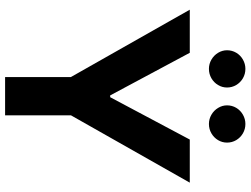

<svg xmlns="http://www.w3.org/2000/svg" viewBox="-132 -828 960 735"><g transform="rotate(90 347.5 -460.0)"><path d="M181.6 -707 344.7 -402.3H351.6L513.7 -707H678.7L420.9 -252V0H274.4V-252L16.6 -707ZM171.9 -849.6Q171.9 -868.7 181.4 -884.8Q190.9 -900.9 207.5 -910.4Q224.1 -919.9 243.2 -919.9Q262.7 -919.9 279.1 -910.4Q295.4 -900.9 304.9 -884.8Q314.5 -868.7 314.5 -849.6Q314.5 -831.1 304.9 -815.2Q295.4 -799.3 279.1 -789.8Q262.7 -780.3 243.2 -780.3Q224.1 -780.3 207.8 -789.8Q191.4 -799.3 181.6 -815.4Q171.9 -831.5 171.9 -849.6ZM382.8 -849.6Q382.8 -868.7 392.3 -884.8Q401.9 -900.9 418.5 -910.4Q435.1 -919.9 454.1 -919.9Q473.6 -919.9 490 -910.4Q506.3 -900.9 515.9 -884.8Q525.4 -868.7 525.4 -849.6Q525.4 -831.1 515.9 -815.2Q506.3 -799.3 490 -789.8Q473.6 -780.3 454.1 -780.3Q435.1 -780.3 418.7 -789.8Q402.3 -799.3 392.6 -815.4Q382.8 -831.5 382.8 -849.6Z"/></g></svg>

Font: Pretendard JP
Style: Bold
Weight: 700
Designer: Base glyphs from Inter by Rasmus Andersson; Hangeul glyphs from Noto Sans CJK(Source Han Sans) by Jang Soo-young and Kan
Foundry: Kil Hyung-jin
Version: Version 1.309